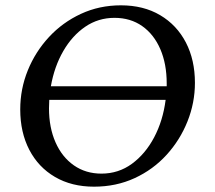

<svg xmlns="http://www.w3.org/2000/svg" viewBox="-20 -691 808 721"><path d="M333 10Q249 10 186.5 -26.5Q124 -63 90 -128.5Q56 -194 56 -280Q56 -357 84.5 -427Q113 -497 164 -552Q215 -607 284 -639Q353 -671 434 -671Q519 -671 581.5 -634Q644 -597 678 -531.5Q712 -466 712 -380Q712 -305 684 -235Q656 -165 605.5 -109.5Q555 -54 485.5 -22Q416 10 333 10ZM410 -624Q349 -624 300 -590.5Q251 -557 217.5 -499Q184 -441 171 -367H606Q606 -369 606 -378Q606 -451 582 -506.5Q558 -562 514 -593Q470 -624 410 -624ZM361 -39Q425 -39 475.5 -76Q526 -113 559 -175.5Q592 -238 602 -316H165Q164 -300 164 -284Q164 -212 188.5 -156.5Q213 -101 257.5 -70Q302 -39 361 -39Z"/></svg>

Font: Spectral SC Medium
Style: Italic
Weight: 500
Italic angle: -10°
Designer: Jean-Baptiste Levee
Foundry: Production Type
Version: Version 2.001